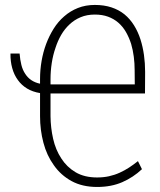

<svg xmlns="http://www.w3.org/2000/svg" viewBox="-20 -740 640 770"><path d="M22 -525.4Q21.5 -493.7 29.1 -466.6Q36.6 -439.5 51.8 -418.9Q66.4 -398.4 88.6 -385Q110.8 -371.6 140.6 -366.7V-273.9Q140.6 -218.8 154.1 -167.7Q167.5 -116.7 195.8 -77.6Q223.6 -37.6 266.8 -13.9Q310.1 9.8 369.6 9.8Q426.3 9.8 470.5 -9.5Q514.6 -28.8 549.3 -61.5L533.2 -93.8Q516.1 -80.1 497.8 -68.1Q479.5 -56.2 460 -47.4Q439.5 -38.1 417.2 -33.2Q395 -28.3 369.6 -28.3Q318.4 -28.3 283 -49.3Q247.6 -70.3 225.6 -105Q203.1 -139.2 193.1 -183.3Q183.1 -227.5 182.6 -273.9V-365.2H561.5L562 -451.7Q562 -486.3 557.4 -519.3Q552.7 -552.2 543.5 -581.5Q533.7 -612.3 517.6 -638.2Q501.5 -664.1 479 -682.6Q456.5 -700.7 427 -710.4Q397.5 -720.2 360.4 -720.2Q323.2 -720.2 292.5 -708Q261.7 -695.8 237.3 -674.3Q212.9 -653.3 195.1 -624.8Q177.2 -596.2 165 -563.5Q152.8 -530.8 146.7 -494.9Q140.6 -459 140.6 -423.8V-404.3Q120.1 -408.7 105.5 -418.7Q90.8 -428.7 81.5 -443.4Q70.8 -459 65.7 -479.7Q60.5 -500.5 58.6 -525.4ZM182.6 -401.4V-422.9Q182.6 -454.6 187.5 -486.8Q192.4 -519 202.6 -548.3Q211.4 -575.7 225.3 -599.9Q239.3 -624 258.8 -642.1Q277.8 -660.2 303.2 -670.9Q328.6 -681.6 360.4 -681.6Q390.1 -681.6 413.3 -673.1Q436.5 -664.6 454.1 -649.4Q472.7 -633.3 485.1 -611.6Q497.6 -589.8 505.9 -564Q513.2 -539.1 516.6 -512.2Q520 -485.4 520 -458.5L520.5 -401.4Z"/></svg>

Font: Roboto Mono ExtraLight
Style: Regular
Weight: 250
Monospace: yes
Designer: Google
Version: Version 3.000